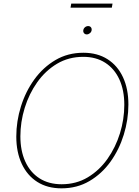

<svg xmlns="http://www.w3.org/2000/svg" viewBox="-20 -1028 766 1058"><path d="M318.8 9.8Q241.2 9.8 185.5 -25.6Q129.9 -61 99.9 -125.2Q69.8 -189.5 69.8 -275.4Q69.8 -359.9 95.5 -441.9Q121.1 -523.9 169.4 -590.6Q217.8 -657.2 285.9 -697.3Q354 -737.3 439.5 -737.3Q516.6 -737.3 572.3 -701.9Q627.9 -666.5 657.7 -602.5Q687.5 -538.6 687.5 -452.1Q687.5 -368.2 662.1 -285.9Q636.7 -203.6 588.9 -137Q541 -70.3 472.9 -30.3Q404.8 9.8 318.8 9.8ZM319.8 -12.7Q399.9 -12.7 463.6 -50.8Q527.3 -88.9 572.3 -152.6Q617.2 -216.3 641.1 -293.7Q665 -371.1 665 -450.2Q665 -530.8 637.9 -590.1Q610.8 -649.4 560.1 -682.1Q509.3 -714.8 439 -714.8Q358.4 -714.8 294.4 -676.8Q230.5 -638.7 185.3 -575Q140.1 -511.2 116.2 -433.6Q92.3 -356 92.3 -276.9Q92.3 -197.3 119.4 -137.7Q146.5 -78.1 197.5 -45.4Q248.5 -12.7 319.8 -12.7ZM458 -838.4Q448.7 -838.4 443.1 -845.2Q437.5 -852.1 439 -861.3Q440.4 -871.1 448.2 -877.7Q456.1 -884.3 465.8 -884.3Q475.6 -884.3 481 -877.7Q486.3 -871.1 484.9 -861.3Q483.4 -851.6 475.3 -845Q467.3 -838.4 458 -838.4ZM600.1 -1008.3 596.2 -985.8H368.7L372.6 -1008.3Z"/></svg>

Font: Inter 20pt Thin
Style: Italic
Weight: 250
Italic angle: -9.3988°
Version: Version 4.001;git-66647c0bb